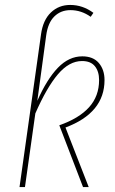

<svg xmlns="http://www.w3.org/2000/svg" viewBox="-20 -757 465 777"><path d="M245 -241 339 0H316L220 -250Q300 -278 340.5 -323Q381 -368 381 -433Q381 -468 364 -489Q347 -510 312 -510Q260 -510 214.5 -456.5Q169 -403 123 -298L81 0H59L132 -518L146 -618Q154 -676 186 -706.5Q218 -737 264 -737Q315 -737 358 -705L347 -689Q309 -716 265 -716Q226 -716 200 -690.5Q174 -665 167 -614L154 -518L131 -349Q170 -437 214.5 -483Q259 -529 313 -529Q357 -529 380 -502Q403 -475 403 -433Q403 -300 245 -241Z"/></svg>

Font: Fira Sans Extra Condensed Thin
Style: Italic
Weight: 250
Width: 3
Italic angle: -8°
Designer: Carrois Corporate & Edenspiekermann AG
Foundry: Carrois Corporate GbR & Edenspiekermann AG
Version: Version 4.203